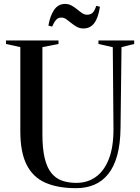

<svg xmlns="http://www.w3.org/2000/svg" viewBox="-20 -949 713 978"><path d="M367.5 9.5Q274 9.5 210.8 -18.5Q147.5 -46.5 115.5 -110.2Q83.5 -174 83.5 -280.5V-709L10.5 -725V-743H278V-725L196 -709V-265.5Q196 -190.5 208 -142Q220 -93.5 242.8 -66.2Q265.5 -39 297.5 -28.2Q329.5 -17.5 369 -17.5Q425.5 -17.5 468 -47.8Q510.5 -78 534.5 -139.2Q558.5 -200.5 558 -294L554.5 -708.5L481.5 -725V-743H663.5V-725L599 -709L594 -297Q593 -215.5 577 -157.5Q561 -99.5 531.2 -62.5Q501.5 -25.5 460.2 -8Q419 9.5 367.5 9.5ZM405 -804Q386.5 -804 371.5 -812.2Q356.5 -820.5 343.2 -831.5Q330 -842.5 317.8 -851Q305.5 -859.5 292.5 -859.5Q276 -859.5 265.5 -847.5Q255 -835.5 245.5 -813.5L226.5 -818.5Q235 -868.5 255.8 -898.8Q276.5 -929 311.5 -929Q329.5 -929 344.5 -920.8Q359.5 -912.5 372.8 -901.5Q386 -890.5 398.2 -882.2Q410.5 -874 423.5 -874Q440 -874 450.8 -883.2Q461.5 -892.5 470.5 -919.5L489 -914.5Q481 -859.5 460.5 -831.8Q440 -804 405 -804Z"/></svg>

Font: Merriweather 144pt
Style: Regular
Weight: 400
Version: Version 2.100